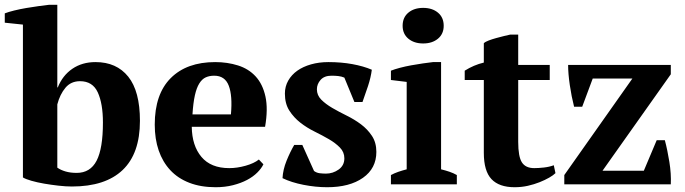

<svg xmlns="http://www.w3.org/2000/svg" viewBox="-29 -772 2867 804"><path d="M67 -669 -9 -677V-716Q6 -722 30.5 -728Q55 -734 81.5 -738.5Q108 -743 133.5 -746.5Q159 -750 177 -752H211V-406H213Q233 -456 274 -484Q315 -512 371 -512Q459 -512 508 -451Q557 -390 557 -266Q557 -129 484.5 -60Q412 9 272 9Q247 9 216 5.5Q185 2 156 -3Q127 -8 102.5 -15Q78 -22 67 -29ZM306 -432Q268 -432 245 -404.5Q222 -377 211 -335V-70Q225 -60 245.5 -54Q266 -48 292 -48Q349 -48 375.5 -99Q402 -150 402 -259Q402 -338 380.5 -385Q359 -432 306 -432Z M1074 -84Q1066 -67 1048.5 -49.5Q1031 -32 1005.5 -18.5Q980 -5 946.5 3.5Q913 12 874 12Q812 12 764 -6.5Q716 -25 684 -59.5Q652 -94 635.5 -142Q619 -190 619 -250Q619 -378 686 -445Q753 -512 872 -512Q923 -512 967.5 -498Q1012 -484 1041.5 -452Q1071 -420 1082.5 -368Q1094 -316 1081 -241H774Q775 -162 814.5 -115Q854 -68 931 -68Q964 -68 999.5 -78Q1035 -88 1055 -104ZM868 -455Q848 -455 832.5 -448Q817 -441 805.5 -422.5Q794 -404 787 -372.5Q780 -341 777 -293H938Q945 -371 929 -413Q913 -455 868 -455Z M1413 -109Q1413 -135 1394.5 -154Q1376 -173 1348.5 -189Q1321 -205 1288.5 -221Q1256 -237 1228.5 -258.5Q1201 -280 1182.5 -309Q1164 -338 1164 -380Q1164 -410 1178 -434.5Q1192 -459 1216 -476Q1240 -493 1273.5 -502.5Q1307 -512 1346 -512Q1400 -512 1446.5 -503.5Q1493 -495 1528 -480Q1524 -448 1512 -411.5Q1500 -375 1489 -345H1455L1413 -447Q1401 -452 1388 -453.5Q1375 -455 1359 -455Q1329 -455 1313.5 -437.5Q1298 -420 1298 -398Q1298 -373 1316.5 -354.5Q1335 -336 1362.5 -320Q1390 -304 1422.5 -288Q1455 -272 1482.5 -251.5Q1510 -231 1528.5 -203Q1547 -175 1547 -136Q1547 -67 1491 -27.5Q1435 12 1341 12Q1293 12 1242 2Q1191 -8 1154 -26Q1156 -62 1171 -99Q1186 -136 1203 -165H1237L1286 -56Q1297 -48 1310.5 -46.5Q1324 -45 1336 -45Q1365 -45 1389 -62Q1413 -79 1413 -109Z M1884 0H1608V-39Q1623 -47 1639 -52.5Q1655 -58 1674 -63V-429L1608 -437V-476Q1623 -482 1645.5 -488Q1668 -494 1693 -498.5Q1718 -503 1742 -506.5Q1766 -510 1784 -512H1818V-63Q1838 -58 1854 -52.5Q1870 -47 1884 -39ZM1657 -664Q1657 -699 1681 -719Q1705 -739 1743 -739Q1781 -739 1805 -719Q1829 -699 1829 -664Q1829 -630 1805 -610Q1781 -590 1743 -590Q1705 -590 1681 -610Q1657 -630 1657 -664Z M1917 -476Q1955 -500 1997 -510V-591Q2003 -597 2017.5 -602.5Q2032 -608 2048.5 -612.5Q2065 -617 2081 -621Q2097 -625 2107 -627H2141V-500H2273V-437H2141V-178Q2141 -116 2156.5 -92Q2172 -68 2208 -68Q2226 -68 2248.5 -70.5Q2271 -73 2290 -80L2297 -47Q2288 -38 2270.5 -28Q2253 -18 2230.5 -9Q2208 0 2181.5 6Q2155 12 2126 12Q2061 12 2029 -22Q1997 -56 1997 -132V-437H1917Z M2755 -185Q2766 -144 2774 -94Q2782 -44 2780 0H2334V-39L2619 -443H2453L2409 -325H2375Q2364 -368 2357 -416Q2350 -464 2350 -500H2780V-461L2494 -57H2667L2721 -185Z"/></svg>

Font: PT Serif
Style: Bold
Weight: 700
Designer: A.Korolkova, O.Umpeleva, V.Yefimov
Foundry: ParaType Ltd
Version: Version 1.000W OFL; ttfautohint (v1.6)